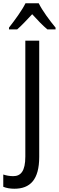

<svg xmlns="http://www.w3.org/2000/svg" viewBox="-78 -963 360 1175"><path d="M159 -943H78C57 -900 13 -840 -23 -794V-783H27C54 -806 86 -841 119 -876C151 -841 182 -808 212 -783H262V-794C227 -836 181 -898 159 -943ZM10 192C106 192 162 137 162 -3V-714H77V-5C77 85 49 115 3 115C-20 115 -40 111 -58 105V180C-39 188 -16 192 10 192Z"/></svg>

Font: Noto Sans Condensed
Style: Regular
Weight: 400
Width: 3
Designer: Monotype Design Team
Foundry: Monotype Imaging Inc.
Version: Version 2.013